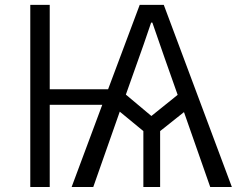

<svg xmlns="http://www.w3.org/2000/svg" viewBox="-20 -751 951 771"><path d="M485.4 -371.1Q510.7 -349.6 587.9 -285.2Q614.3 -306.6 693.4 -370.1Q680.7 -407.2 640.6 -519.5Q597.7 -643.6 591.8 -660.2Q589.8 -660.2 586.9 -660.2Q551.8 -556.6 538.1 -519.5Q520.5 -469.7 485.4 -371.1ZM414.1 -392.6Q445.3 -477.5 541 -731.4Q565.4 -731.4 637.7 -731.4Q706.1 -548.8 911.1 0Q889.6 0 824.2 0Q797.9 -75.2 718.8 -300.8Q695.3 -282.2 623 -224.6Q623 -168.9 623 0Q606.4 0 555.7 0Q555.7 -56.6 555.7 -224.6Q532.2 -244.1 460.9 -302.7Q434.6 -227.5 354.5 0Q333 0 267.6 0Q297.9 -82 390.6 -330.1Q337.9 -330.1 179.7 -330.1Q179.7 -247.1 179.7 0Q160.2 0 101.6 0Q101.6 -182.6 101.6 -731.4Q121.1 -731.4 179.7 -731.4Q179.7 -646.5 179.7 -392.6Q238.3 -392.6 414.1 -392.6Z"/></svg>

Font: Gothic A1
Style: Regular
Weight: 400
Designer: HanYang I&C Co.,Ltd.
Version: Version 2.50